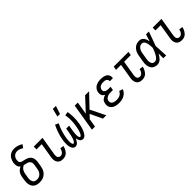

<svg xmlns="http://www.w3.org/2000/svg" viewBox="288 -2085 3424 3424"><g transform="rotate(-45 2000.0 -373.0)"><path d="M204 8Q175 8 147 2Q119 -4 96.5 -19Q74 -34 59 -56.5Q44 -79 37.5 -106Q31 -133 31 -161.5Q31 -190 36 -219L48 -292Q52 -314 60.5 -336Q69 -358 83.5 -377.5Q98 -397 118 -411.5Q138 -426 160 -435Q145 -446 134.5 -461.5Q124 -477 119 -496Q114 -515 114 -535Q114 -555 117 -575Q121 -597 128.5 -618.5Q136 -640 148 -660Q160 -680 177.5 -696.5Q195 -713 216 -723.5Q237 -734 259.5 -738.5Q282 -743 304 -743Q349 -743 390 -729Q431 -715 466 -692L424 -634Q398 -650 369.5 -661.5Q341 -673 308 -673Q288 -673 267.5 -666Q247 -659 231 -643.5Q215 -628 206 -608Q197 -588 194 -568Q191 -551 192.5 -534Q194 -517 203 -504Q212 -491 227.5 -485Q243 -479 259.5 -475.5Q276 -472 292 -468.5Q308 -465 323.5 -460Q339 -455 354 -448.5Q369 -442 382 -432.5Q395 -423 405 -411Q415 -399 422 -384.5Q429 -370 432.5 -354Q436 -338 436.5 -321.5Q437 -305 434.5 -287.5Q432 -270 430 -253L418 -181Q414 -156 405.5 -131Q397 -106 383 -83.5Q369 -61 348.5 -43Q328 -25 304 -13Q280 -1 254 3.5Q228 8 204 8ZM204 -62Q220 -62 237 -65.5Q254 -69 269.5 -77.5Q285 -86 297.5 -99Q310 -112 319 -127.5Q328 -143 333 -159.5Q338 -176 340 -192L353 -265Q356 -285 357 -306Q358 -327 350.5 -344.5Q343 -362 328.5 -374.5Q314 -387 295 -393.5Q276 -400 256.5 -403.5Q237 -407 218 -412Q198 -404 181 -390Q164 -376 152.5 -358Q141 -340 134.5 -320Q128 -300 125 -280L113 -208Q110 -190 109 -172.5Q108 -155 111 -138.5Q114 -122 121.5 -107Q129 -92 141 -81.5Q153 -71 169.5 -66.5Q186 -62 204 -62Z M790 8Q767 8 745.5 3Q724 -2 706.5 -14.5Q689 -27 678 -45.5Q667 -64 662 -85.5Q657 -107 658 -130Q659 -153 663 -175L708 -450H576L577 -520H798L739 -164Q736 -146 736.5 -128Q737 -110 744 -94.5Q751 -79 766 -70.5Q781 -62 799 -62Q817 -62 833.5 -71.5Q850 -81 861.5 -96Q873 -111 879.5 -128.5Q886 -146 890 -163L959 -154Q955 -134 947.5 -114Q940 -94 929.5 -75.5Q919 -57 904 -40.5Q889 -24 870.5 -13Q852 -2 831.5 3Q811 8 790 8Z M1108 8Q1088 8 1072 -1Q1056 -10 1046 -25Q1036 -40 1030.5 -57.5Q1025 -75 1022 -93.5Q1019 -112 1019 -131.5Q1019 -151 1019.5 -170Q1020 -189 1022 -208.5Q1024 -228 1028 -247Q1040 -319 1064 -389.5Q1088 -460 1122 -528L1186 -499Q1154 -436 1132 -369.5Q1110 -303 1099 -236Q1097 -227 1095.5 -217Q1094 -207 1093 -197Q1092 -187 1091.5 -177.5Q1091 -168 1090 -158Q1089 -148 1089 -138.5Q1089 -129 1089.5 -119.5Q1090 -110 1091 -100.5Q1092 -91 1094.5 -82Q1097 -73 1102 -65Q1107 -57 1117 -57Q1126 -57 1134 -64Q1142 -71 1147 -79.5Q1152 -88 1156.5 -97Q1161 -106 1164.5 -114.5Q1168 -123 1171 -132Q1174 -141 1176.5 -150.5Q1179 -160 1181.5 -169Q1184 -178 1186 -187Q1188 -196 1190 -205Q1192 -214 1193.5 -223.5Q1195 -233 1196.5 -242Q1198 -251 1200 -260L1213 -338H1287L1274 -260Q1272 -251 1270.5 -242Q1269 -233 1267.5 -223.5Q1266 -214 1265 -205Q1264 -196 1263 -187Q1262 -178 1261.5 -169Q1261 -160 1260.5 -151Q1260 -142 1260 -133Q1260 -124 1260.5 -115Q1261 -106 1262 -97Q1263 -88 1266 -80Q1269 -72 1274 -64.5Q1279 -57 1288 -57Q1297 -57 1304.5 -64Q1312 -71 1317 -79Q1322 -87 1326 -95.5Q1330 -104 1333.5 -113Q1337 -122 1340 -130.5Q1343 -139 1346 -148Q1349 -157 1351.5 -166Q1354 -175 1355.5 -183.5Q1357 -192 1359 -201Q1361 -210 1363 -219Q1365 -228 1366.5 -237Q1368 -246 1370 -255Q1381 -322 1381 -388Q1381 -454 1369 -517L1440 -528Q1452 -460 1452.5 -388.5Q1453 -317 1441 -245Q1438 -227 1434.5 -208.5Q1431 -190 1426 -171.5Q1421 -153 1415 -134.5Q1409 -116 1401.5 -98.5Q1394 -81 1384.5 -63.5Q1375 -46 1363 -30Q1351 -14 1333 -3Q1315 8 1297 8Q1277 8 1260.5 -1Q1244 -10 1234.5 -25.5Q1225 -41 1219 -58.5Q1213 -76 1211 -95Q1204 -78 1194.5 -61Q1185 -44 1173 -28.5Q1161 -13 1143.5 -2.5Q1126 8 1108 8ZM1255 -600 1292 -754H1370L1319 -600Z M1803 0 1694 -228 1628 -159 1602 0H1524L1610 -520H1688L1648 -278L1872 -520H1973L1747 -283L1887 0Z M2207 8Q2181 8 2156 5Q2131 2 2108 -6.5Q2085 -15 2065.5 -29.5Q2046 -44 2033.5 -64.5Q2021 -85 2017.5 -110.5Q2014 -136 2019 -162Q2022 -181 2030.5 -200.5Q2039 -220 2055 -234Q2071 -248 2090 -257.5Q2109 -267 2129 -273Q2113 -281 2100 -293Q2087 -305 2080 -321Q2073 -337 2071.5 -355.5Q2070 -374 2073 -393Q2076 -414 2085.5 -434Q2095 -454 2110 -470.5Q2125 -487 2145 -498.5Q2165 -510 2185.5 -516.5Q2206 -523 2227.5 -525.5Q2249 -528 2270 -528Q2292 -528 2313 -525.5Q2334 -523 2354.5 -517Q2375 -511 2392.5 -500Q2410 -489 2421.5 -472.5Q2433 -456 2437.5 -435Q2442 -414 2439 -392L2437 -385H2359L2360 -388Q2363 -406 2354.5 -421Q2346 -436 2331.5 -444.5Q2317 -453 2299.5 -455.5Q2282 -458 2264 -458Q2246 -458 2227.5 -454.5Q2209 -451 2192 -441.5Q2175 -432 2164 -415.5Q2153 -399 2150 -381Q2148 -369 2149.5 -357Q2151 -345 2158 -336Q2165 -327 2175 -321Q2185 -315 2196.5 -311.5Q2208 -308 2220 -306.5Q2232 -305 2244 -305H2300L2289 -235H2233Q2219 -235 2204.5 -234Q2190 -233 2176 -229.5Q2162 -226 2148.5 -219.5Q2135 -213 2123.5 -203.5Q2112 -194 2104.5 -180.5Q2097 -167 2095 -153Q2093 -138 2096 -123.5Q2099 -109 2107.5 -98Q2116 -87 2128.5 -80Q2141 -73 2154.5 -69Q2168 -65 2183 -63.5Q2198 -62 2213 -62Q2234 -62 2255 -66Q2276 -70 2296.5 -80Q2317 -90 2332 -107Q2347 -124 2356 -144L2425 -120Q2412 -89 2388.5 -62.5Q2365 -36 2334.5 -20Q2304 -4 2271.5 2Q2239 8 2207 8Z M2790 8Q2767 8 2745.5 3Q2724 -2 2706.5 -14.5Q2689 -27 2678 -45.5Q2667 -64 2662 -85.5Q2657 -107 2658 -130Q2659 -153 2663 -175L2708 -450H2582L2594 -520H2966L2954 -450H2786L2739 -164Q2736 -146 2736.5 -128Q2737 -110 2744 -94.5Q2751 -79 2766 -70.5Q2781 -62 2799 -62Q2817 -62 2833.5 -71.5Q2850 -81 2861.5 -96Q2873 -111 2879.5 -128.5Q2886 -146 2890 -163L2959 -154Q2955 -134 2947.5 -114Q2940 -94 2929.5 -75.5Q2919 -57 2904 -40.5Q2889 -24 2870.5 -13Q2852 -2 2831.5 3Q2811 8 2790 8Z M3173 8Q3146 8 3120 1Q3094 -6 3074.5 -22Q3055 -38 3043 -61.5Q3031 -85 3026 -111Q3021 -137 3022 -164.5Q3023 -192 3028 -219L3048 -339Q3052 -363 3059 -386.5Q3066 -410 3078 -431.5Q3090 -453 3107.5 -472Q3125 -491 3146.5 -504Q3168 -517 3192.5 -522.5Q3217 -528 3240 -528Q3267 -528 3290 -516Q3313 -504 3328 -483.5Q3343 -463 3351.5 -439Q3360 -415 3366 -389L3367 -392Q3377 -424 3387.5 -456Q3398 -488 3409 -520H3480Q3456 -453 3432.5 -386Q3409 -319 3383 -252Q3387 -189 3389.5 -126Q3392 -63 3396 0H3325Q3325 -30 3325 -60Q3325 -90 3325 -120Q3313 -97 3298 -75Q3283 -53 3264.5 -34Q3246 -15 3222 -3.5Q3198 8 3173 8ZM3174 -62Q3189 -62 3205 -70Q3221 -78 3232.5 -89.5Q3244 -101 3253.5 -115Q3263 -129 3271 -143.5Q3279 -158 3286.5 -173Q3294 -188 3300 -203Q3306 -218 3312 -233.5Q3318 -249 3323 -264Q3323 -284 3321.5 -303.5Q3320 -323 3317.5 -342.5Q3315 -362 3311 -380.5Q3307 -399 3298.5 -416Q3290 -433 3275.5 -445.5Q3261 -458 3241 -458Q3226 -458 3210 -453.5Q3194 -449 3181 -439Q3168 -429 3158 -415.5Q3148 -402 3141.5 -387.5Q3135 -373 3131 -358Q3127 -343 3125 -328L3105 -208Q3102 -192 3100.5 -175.5Q3099 -159 3100.5 -143.5Q3102 -128 3106.5 -113Q3111 -98 3120 -86Q3129 -74 3143.5 -68Q3158 -62 3174 -62Z M3790 8Q3767 8 3745.5 3Q3724 -2 3706.5 -14.5Q3689 -27 3678 -45.5Q3667 -64 3662 -85.5Q3657 -107 3658 -130Q3659 -153 3663 -175L3708 -450H3576L3577 -520H3798L3739 -164Q3736 -146 3736.5 -128Q3737 -110 3744 -94.5Q3751 -79 3766 -70.5Q3781 -62 3799 -62Q3817 -62 3833.5 -71.5Q3850 -81 3861.5 -96Q3873 -111 3879.5 -128.5Q3886 -146 3890 -163L3959 -154Q3955 -134 3947.5 -114Q3940 -94 3929.5 -75.5Q3919 -57 3904 -40.5Q3889 -24 3870.5 -13Q3852 -2 3831.5 3Q3811 8 3790 8Z"/></g></svg>

Font: Iosevka Term Curly
Style: Italic
Weight: 400
Italic angle: -9°
Designer: Belleve Invis
Foundry: Belleve Invis
Version: Version 32.3.0